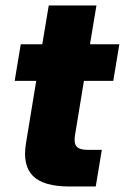

<svg xmlns="http://www.w3.org/2000/svg" viewBox="-20 -676 453 696"><path d="M412.6 -515.6 390.6 -382.8H284.2L252 -186.5Q247.1 -157.7 257.3 -145.3Q267.6 -132.8 297.4 -132.8H349.1L327.1 0H231Q137.7 0 99.4 -38.3Q61 -76.7 74.2 -156.7L111.3 -382.8H33.2L55.2 -515.6H133.3L156.7 -656.2H329.6L306.2 -515.6Z"/></svg>

Font: Inter Display Extra Bold
Style: Italic
Weight: 800
Italic angle: -9.39999°
Designer: Rasmus Andersson
Foundry: rsms
Version: Version 4.000;git-4fc901f